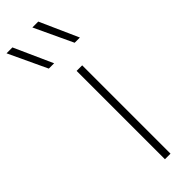

<svg xmlns="http://www.w3.org/2000/svg" viewBox="-341 -819 830 830"><g transform="rotate(-45 74.0 -404.0)"><path d="M91.5 0V-540H125.5V0ZM171.5 -632 89 -808H125L203.5 -632ZM13.5 -632 -69 -808H-33L46 -632Z"/></g></svg>

Font: Encode Sans SemiExpanded SemiExpanded Thin
Style: Regular
Weight: 100
Width: 6
Designer: Multiple Designers
Foundry: Impallari Type
Version: Version 3.000; ttfautohint (v1.8.3) -l 8 -r 50 -G 200 -x 14 